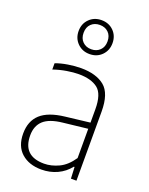

<svg xmlns="http://www.w3.org/2000/svg" viewBox="-152 -893 763 980"><g transform="rotate(20 229.0 -403.0)"><path d="M197 8Q129.5 8 88.5 -28.5Q47.5 -65 47.5 -133.5Q47.5 -201.5 89.2 -239.5Q131 -277.5 219.5 -287.5L351.5 -303V-375.5Q351.5 -458.5 315 -486.8Q278.5 -515 211.5 -515Q183 -515 147.5 -509.2Q112 -503.5 75.5 -491V-525Q104.5 -536 141.8 -542Q179 -548 212 -548Q294.5 -548 340 -510.8Q385.5 -473.5 385.5 -375V0H355.5L352.5 -62.5H348.5Q322 -28.5 282.5 -10.2Q243 8 197 8ZM84.5 -137Q84.5 -25 199.5 -25Q238.5 -25 279 -44Q319.5 -63 351.5 -110.5V-269.5L218.5 -254.5Q148 -247 116.2 -217.8Q84.5 -188.5 84.5 -137ZM226.5 -630Q187 -630 160.8 -656.2Q134.5 -682.5 134.5 -722Q134.5 -762 160.8 -788Q187 -814 226.5 -814Q266.5 -814 292.5 -788Q318.5 -762 318.5 -722Q318.5 -682.5 292.5 -656.2Q266.5 -630 226.5 -630ZM226.5 -656Q255 -656 273.2 -673.8Q291.5 -691.5 291.5 -722Q291.5 -753 273.2 -770.5Q255 -788 226.5 -788Q198 -788 179.8 -770.5Q161.5 -753 161.5 -722Q161.5 -691.5 179.8 -673.8Q198 -656 226.5 -656Z"/></g></svg>

Font: Encode Sans Semi Condensed Thin
Style: Regular
Weight: 100
Width: 4
Designer: Multiple Designers
Foundry: Impallari Type
Version: Version 3.000; ttfautohint (v1.8.3) -l 8 -r 50 -G 200 -x 14 